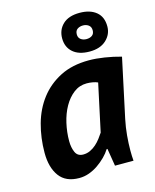

<svg xmlns="http://www.w3.org/2000/svg" viewBox="-114 -820 734 911"><g transform="rotate(-15 253.0 -364.5)"><path d="M444 -200Q436 -162 432.5 -123Q429 -84 429 -49Q429 -35 429.5 -22.5Q430 -10 431 1H340L326 -85H322Q311 -67 293.5 -49.5Q276 -32 255 -17.5Q234 -3 210.5 5.5Q187 14 162 14Q96 14 64.5 -29Q33 -72 33 -144Q33 -217 51.5 -284Q70 -351 109 -402Q148 -453 207.5 -483.5Q267 -514 349 -514Q384 -514 425.5 -507.5Q467 -501 506 -490ZM209 -89Q227 -89 243 -96.5Q259 -104 272.5 -116Q286 -128 296.5 -142Q307 -156 315 -168L365 -401Q354 -406 339.5 -408.5Q325 -411 311 -411Q275 -411 247 -389.5Q219 -368 199.5 -333.5Q180 -299 170 -255.5Q160 -212 160 -168Q160 -136 170.5 -112.5Q181 -89 209 -89ZM254 -647Q254 -689 282.5 -716Q311 -743 365 -743Q416 -743 446 -718.5Q476 -694 476 -647Q476 -608 446.5 -580.5Q417 -553 365 -553Q312 -553 283 -578.5Q254 -604 254 -647ZM326 -647Q326 -631 337.5 -622.5Q349 -614 365 -614Q382 -614 393 -622Q404 -630 404 -647Q404 -664 392.5 -672.5Q381 -681 365 -681Q349 -681 337.5 -673Q326 -665 326 -647Z"/></g></svg>

Font: PT Sans
Style: Bold Italic
Weight: 700
Italic angle: -12°
Designer: A.Korolkova, O.Umpeleva, V.Yefimov
Foundry: ParaType Ltd
Version: Version 2.003W OFL